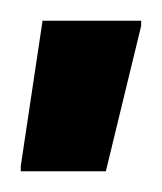

<svg xmlns="http://www.w3.org/2000/svg" viewBox="-20 -731 156 185"><path d="M0 -566V-571L21 -711H116V-706L82 -566Z"/></svg>

Font: Saira UltraCondensed
Style: Bold
Weight: 700
Width: 1
Designer: Hector Gatti with collaboration of the Omnibus-Type team
Foundry: Omnibus-Type
Version: Version 1.101